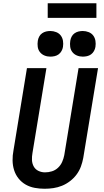

<svg xmlns="http://www.w3.org/2000/svg" viewBox="-20 -1155 640 1183"><path d="M255 8Q224 8 194 2.5Q164 -3 138.5 -17.5Q113 -32 94.5 -55Q76 -78 67 -106.5Q58 -135 57.5 -166Q57 -197 63 -228L146 -735H266L180 -212Q176 -190 177 -168.5Q178 -147 188 -129Q198 -111 217 -102Q236 -93 257 -93Q279 -93 300 -99.5Q321 -106 337.5 -121.5Q354 -137 363 -157.5Q372 -178 376 -199L464 -735H584L493 -182Q488 -155 478.5 -129Q469 -103 452 -80Q435 -57 411.5 -39Q388 -21 362 -10.5Q336 0 309 4Q282 8 255 8ZM490 -806Q471 -806 454 -813Q437 -820 426 -834Q415 -848 412.5 -866.5Q410 -885 413 -904Q415 -917 421.5 -929.5Q428 -942 439.5 -950Q451 -958 464 -961Q477 -964 490 -964Q509 -964 526.5 -957Q544 -950 554.5 -936Q565 -922 568 -903.5Q571 -885 568 -866Q566 -853 559 -840.5Q552 -828 541 -820Q530 -812 516.5 -809Q503 -806 490 -806ZM290 -806Q271 -806 254 -813Q237 -820 226 -834Q215 -848 212.5 -866.5Q210 -885 213 -904Q215 -917 221.5 -929.5Q228 -942 239.5 -950Q251 -958 264 -961Q277 -964 290 -964Q309 -964 326.5 -957Q344 -950 354.5 -936Q365 -922 368 -903.5Q371 -885 368 -866Q366 -853 359 -840.5Q352 -828 341 -820Q330 -812 316.5 -809Q303 -806 290 -806ZM274 -1045V-1135H574V-1045Z"/></svg>

Font: Iosevka Curly Extended
Style: Bold Italic
Weight: 700
Width: 7
Italic angle: -9°
Monospace: yes
Designer: Belleve Invis
Foundry: Belleve Invis
Version: Version 11.1.0; ttfautohint (v1.8.3)